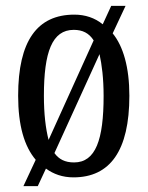

<svg xmlns="http://www.w3.org/2000/svg" viewBox="-20 -596 504 656"><path d="M102 -50 60 40H109L137 -20C163 -1 194 10 231 10C356 10 422 -81 422 -269C422 -366 401 -438 365 -482L409 -576H360L331 -513C304 -535 271 -546 234 -546C107 -546 42 -456 42 -269C42 -167 63 -96 102 -50ZM300 -458 146 -118C136 -157 130 -206 130 -269C130 -418 158 -494 232 -494C262 -494 284 -483 300 -458ZM233 -41C202 -41 181 -52 166 -73L320 -411C328 -375 334 -328 334 -268C334 -119 307 -41 233 -41Z"/></svg>

Font: Noto Serif Sinhala ExtraCondensed
Style: Regular
Weight: 400
Width: 2
Designer: Jelle Bosma - Monotype Design Team
Foundry: Monotype Imaging Inc.
Version: Version 2.007